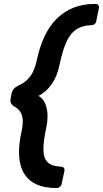

<svg xmlns="http://www.w3.org/2000/svg" viewBox="-20 -796 523 975"><path d="M262 159Q203 158 163.5 139.5Q124 121 102 84.5Q80 48 77 -6Q74 -60 90 -131Q100 -178 92.5 -206.5Q85 -235 60 -251L51 -256Q28 -271 34 -295L39 -323Q43 -337 50.5 -345.5Q58 -354 74 -362L85 -367Q117 -384 136.5 -412.5Q156 -441 166 -487Q181 -558 206.5 -612Q232 -666 269 -702Q306 -738 353.5 -757Q401 -776 460 -776H465Q475 -776 479.5 -770Q484 -764 482 -754L469 -690Q468 -680 460.5 -674Q453 -668 444 -668H440Q395 -666 365.5 -645.5Q336 -625 317 -582.5Q298 -540 283 -470Q271 -409 242 -368Q213 -327 175 -309Q196 -298 207.5 -274.5Q219 -251 221 -219Q223 -187 215 -148Q200 -79 200.5 -36Q201 7 221.5 27.5Q242 48 286 50L291 51Q300 51 304.5 57Q309 63 307 73L293 137Q292 146 284 152.5Q276 159 267 159Z"/></svg>

Font: Rubik Light Medium
Style: Italic
Weight: 500
Italic angle: -12°
Version: Version 2.104